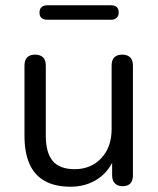

<svg xmlns="http://www.w3.org/2000/svg" viewBox="-20 -701 601 730"><path d="M248.4 8.9Q189.5 8.9 150.5 -12.8Q111.6 -34.5 92.4 -77.3Q73.1 -120.2 73.1 -184V-452Q73.1 -472.9 83.6 -483.1Q94 -493.3 113.4 -493.3Q132.8 -493.3 143.5 -483.1Q154.1 -472.9 154.1 -452V-185.2Q154.1 -120.5 180.4 -89.1Q206.7 -57.8 263.9 -57.8Q326.1 -57.8 365.2 -99.7Q404.4 -141.6 404.4 -210.3V-452Q404.4 -472.9 414.8 -483.1Q425.2 -493.3 444.6 -493.3Q464 -493.3 474.7 -483.1Q485.4 -472.9 485.4 -452V-34.8Q485.4 6.9 446.1 6.9Q427.2 6.9 416.7 -4Q406.3 -14.9 406.3 -34.8V-126.2L419.3 -112.1Q399.3 -53.3 353.9 -22.2Q308.5 8.9 248.4 8.9ZM159.6 -626Q130.2 -626 130.2 -653.5Q130.2 -666.7 137.8 -673.8Q145.4 -680.9 159.6 -680.9H401.9Q431.3 -680.9 431.3 -653.5Q431.3 -640.7 423.7 -633.4Q416.1 -626 401.9 -626Z"/></svg>

Font: Nunito ExtraLight
Style: Regular
Weight: 200
Designer: Vernon Adams
Foundry: Vernon Adams
Version: Version 3.602